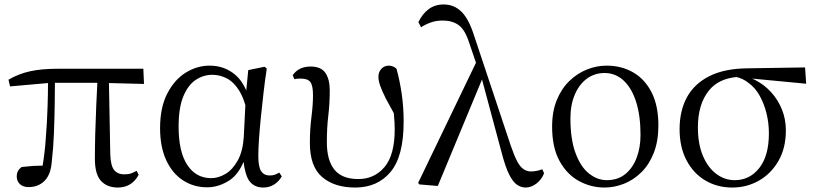

<svg xmlns="http://www.w3.org/2000/svg" viewBox="-20 -825 3652 860"><path d="M108 13Q83 13 69 -0.5Q55 -14 55 -34Q55 -49 60.5 -59Q66 -69 77 -77Q102 -80 130 -82Q149 -83 171 -83Q181 -144 185 -204Q191 -277 193 -346Q195 -401 195 -453L25 -438L18 -468Q62 -494 113.5 -505.5Q165 -517 236 -517H622L625 -449L468 -453L474 -132Q476 -81 492 -62.5Q508 -44 536 -44Q555 -44 567.5 -48.5Q580 -53 592 -60L601 -42Q587 -15 563.5 0Q540 15 508 15Q460 15 432.5 -14.5Q405 -44 405 -114Q405 -163 406.5 -223Q408 -283 411 -349Q414 -401 416 -454H226Q226 -405 225 -355Q224 -290 221.5 -226Q219 -162 212 -102Q208 -44 180 -15.5Q152 13 108 13Z M908 14Q848 14 800 -17Q752 -48 724.5 -107.5Q697 -167 697 -251Q697 -344 729.5 -406.5Q762 -469 812.5 -500Q863 -531 919 -531Q986 -531 1035 -489Q1064 -464 1083 -420L1092 -511L1165 -526L1175 -518Q1167 -467 1160.5 -410.5Q1154 -354 1148.5 -300Q1143 -246 1140 -201Q1137 -156 1137 -127Q1137 -77 1150 -58Q1163 -39 1188 -39Q1201 -39 1211 -42.5Q1221 -46 1231 -52L1242 -35Q1230 -13 1208.5 1Q1187 15 1159 15Q1117 15 1095 -17Q1078 -43 1071 -100Q1048 -45 1009 -18Q960 14 908 14ZM1079 -354Q1068 -392 1052 -418Q1028 -457 996.5 -473.5Q965 -490 931 -490Q891 -490 856.5 -467Q822 -444 801 -393Q780 -342 780 -258Q780 -145 819 -86Q858 -27 926 -27Q958 -27 990 -46Q1022 -65 1045 -106.5Q1068 -148 1072 -213Z M1571 15Q1478 15 1423 -32Q1368 -79 1368 -184Q1368 -246 1375 -301Q1382 -356 1382 -398Q1382 -441 1370.5 -457Q1359 -473 1328 -473Q1320 -473 1312.5 -472.5Q1305 -472 1299 -470L1291 -488Q1304 -507 1324 -517Q1344 -527 1371 -527Q1418 -527 1437.5 -498.5Q1457 -470 1457 -420Q1457 -361 1450.5 -307Q1444 -253 1444 -188Q1444 -107 1478 -65Q1512 -23 1585 -23Q1657 -23 1702.5 -77Q1748 -131 1748 -246Q1748 -275 1745 -305Q1744 -311 1744 -318Q1722 -357 1708 -384Q1690 -420 1682.5 -442Q1675 -464 1675 -481Q1675 -503 1688.5 -517Q1702 -531 1721 -531Q1732 -531 1741 -527Q1750 -523 1756 -517Q1770 -467 1779 -407Q1788 -347 1788 -280Q1788 -125 1729.5 -55Q1671 15 1571 15Z M1858 1 1853 -6 2112 -544 2082 -632Q2063 -692 2034.5 -712.5Q2006 -733 1963 -733Q1934 -733 1910 -724.5Q1886 -716 1866 -703L1854 -726Q1872 -763 1900 -784Q1928 -805 1967 -805Q2014 -805 2047 -772.5Q2080 -740 2104 -664L2267 -175Q2283 -128 2296.5 -102.5Q2310 -77 2325.5 -67Q2341 -57 2359 -57Q2369 -57 2383 -59.5Q2397 -62 2409 -67L2417 -49Q2407 -22 2383.5 -3.5Q2360 15 2334 15Q2315 15 2296.5 3Q2278 -9 2261 -42.5Q2244 -76 2227 -141L2139 -469L1941 8Z M2688 15Q2627 15 2573.5 -14Q2520 -43 2486.5 -103.5Q2453 -164 2453 -258Q2453 -326 2474 -377Q2495 -428 2530 -462Q2565 -496 2608.5 -513.5Q2652 -531 2697 -531Q2764 -531 2816.5 -500.5Q2869 -470 2899 -410.5Q2929 -351 2929 -263Q2929 -193 2908.5 -140.5Q2888 -88 2853 -53.5Q2818 -19 2775 -2Q2732 15 2688 15ZM2698 -18Q2747 -18 2780.5 -45Q2814 -72 2831.5 -118Q2849 -164 2849 -221Q2849 -306 2829.5 -368Q2810 -430 2773.5 -464Q2737 -498 2688 -498Q2643 -498 2608.5 -472.5Q2574 -447 2554.5 -401Q2535 -355 2535 -295Q2535 -201 2558 -139Q2581 -77 2618.5 -47.5Q2656 -18 2698 -18Z M3260 15Q3193 15 3139.5 -16.5Q3086 -48 3055 -107Q3024 -166 3024 -246Q3024 -329 3057 -389.5Q3090 -450 3157.5 -484Q3225 -518 3329 -519L3586 -523L3591 -450L3349 -473Q3356 -470 3362 -467Q3403 -446 3434 -412Q3465 -378 3482.5 -334.5Q3500 -291 3500 -241Q3500 -162 3467 -104.5Q3434 -47 3379.5 -16Q3325 15 3260 15ZM3279 -480Q3197 -472 3155 -419Q3106 -358 3106 -254Q3106 -180 3128.5 -127Q3151 -74 3188.5 -46Q3226 -18 3271 -18Q3338 -18 3381 -72.5Q3424 -127 3424 -228Q3424 -275 3413 -318.5Q3402 -362 3382 -397.5Q3362 -433 3331 -455Q3308 -473 3279 -480Z"/></svg>

Font: Early Summer Mincho
Style: Regular
Weight: 400
Designer: GuiWonder
Version: Version 1.002